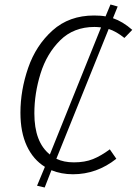

<svg xmlns="http://www.w3.org/2000/svg" viewBox="-20 -765 609 855"><path d="M464 -636 231 -58Q264 -42 309 -42Q358 -42 394 -56.5Q430 -71 469 -100L498 -58Q411 11 305 11Q253 11 209 -7L179 70L145 62L180 -22Q128 -54 99.5 -115Q71 -176 71 -263Q71 -363 105.5 -463Q140 -563 214 -629.5Q288 -696 399 -696Q430 -696 450 -692L472 -745L504 -736L483 -684Q527 -669 569 -632L534 -596Q498 -625 464 -636ZM430 -643Q412 -645 401 -645Q308 -645 248 -585.5Q188 -526 160.5 -437.5Q133 -349 133 -260Q133 -132 202 -77Z"/></svg>

Font: FiraGO Light
Style: Italic
Weight: 300
Italic angle: -8°
Designer: bBox Type GmbH
Foundry: bBox Type GmbH
Version: Version 1.001